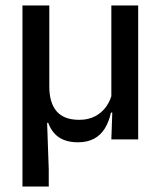

<svg xmlns="http://www.w3.org/2000/svg" viewBox="-20 -509 586 701"><path d="M484.5 -489V0H386.5L390.5 -114.5L386.5 -120.5V-489ZM160 -192.5Q160 -164 166.5 -141.5Q173 -119 186.2 -103.2Q199.5 -87.5 220.2 -79.5Q241 -71.5 269.5 -71.5Q302.5 -71.5 327.2 -84.5Q352 -97.5 367.8 -119.8Q383.5 -142 389.5 -169.5L405.5 -98H385Q378 -65 363 -40.5Q348 -16 323.8 -2.8Q299.5 10.5 264.5 10.5Q235.5 10.5 214.2 2.2Q193 -6 178.8 -21.8Q164.5 -37.5 156 -60.5H152L158 109.5V172H62V-489H160Z"/></svg>

Font: Anek Gujarati Medium Medium
Style: Regular
Weight: 500
Version: Version 1.003